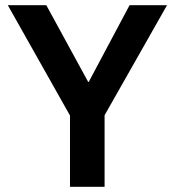

<svg xmlns="http://www.w3.org/2000/svg" viewBox="-20 -718 672 738"><path d="M249 0V-274L10 -698H158L319 -403H321L478 -698H622L382 -275V0Z"/></svg>

Font: IBM Plex Sans KR SemiBold
Style: Regular
Weight: 600
Designer: Mike Abbink; Paul van der Laan; Pieter van Rosmalen; Wujin Sim; Chorong Kim; Dohee Lee;
Foundry: Sandoll Inc.
Version: Version 1.000